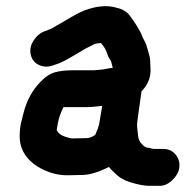

<svg xmlns="http://www.w3.org/2000/svg" viewBox="-20 -533 624 620"><path d="M260 -87 214 -86C209 -86 206 -87 202 -88C182 -93 169 -101 165 -110C164 -112 164 -112 163 -113L167 -136C169 -148 174 -165 185 -187H263C267 -187 283 -188 310 -191L303 -149C302 -141 300 -130 296 -118C294 -113 292 -108 290 -104C288 -100 288 -97 287 -97C276 -90 267 -87 260 -87ZM245 32C269 32 298 23 332 6C337 13 343 19 351 26C364 40 381 49 399 55C425 63 445 67 461 67H496C509 67 522 62 535 50C548 38 557 24 559 8C561 -8 557 -22 547 -34C537 -46 524 -52 508 -52H483C477 -52 473 -52 471 -53C469 -54 464 -55 457 -56C450 -57 444 -61 440 -66C432 -73 427 -83 426 -94C425 -105 424 -114 423 -121C422 -128 423 -139 425 -153L437 -238C458 -260 468 -285 466 -312C466 -319 465 -326 465 -335C465 -344 463 -352 460 -362C457 -372 455 -380 453 -386C451 -392 449 -397 446 -402C443 -407 440 -413 438 -419C436 -425 431 -434 424 -446C417 -458 408 -471 398 -484C388 -497 372 -505 353 -509C323 -517 289 -513 252 -499C239 -494 218 -483 190 -466L164 -451C153 -444 145 -440 142 -439L127 -433C111 -428 99 -418 89 -403C79 -388 76 -373 79 -358C82 -343 90 -331 104 -324C118 -317 133 -316 149 -321C165 -326 177 -331 185 -335C193 -339 208 -347 229 -360C250 -373 265 -381 272 -384C279 -387 283 -390 285 -391C293 -393 301 -394 306 -394C316 -383 322 -372 325 -363C328 -354 331 -346 335 -341C339 -336 340 -331 341 -326C342 -321 343 -317 344 -314C339 -313 334 -313 330 -312C326 -311 320 -310 314 -309C308 -308 302 -308 296 -307C290 -306 279 -306 264 -306H212C192 -306 175 -304 159 -300C143 -296 126 -285 110 -268C84 -241 66 -208 56 -168C54 -162 53 -155 51 -148C49 -141 47 -133 46 -126C45 -119 44 -112 44 -105C40 -59 59 -23 100 4C131 23 163 33 197 33Z"/></svg>

Font: AppleStorm
Style: XbdIta
Weight: 800
Foundry: Cannot Into Space Fonts
Version: Version 1.01